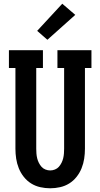

<svg xmlns="http://www.w3.org/2000/svg" viewBox="-20 -1005 540 1033"><path d="M250 8Q223 8 196.5 2Q170 -4 147.5 -18Q125 -32 108 -53.5Q91 -75 81 -100Q71 -125 67 -151.5Q63 -178 63 -205V-639H28V-735H211V-639H175V-205Q175 -192 176 -179Q177 -166 180 -153.5Q183 -141 189 -129Q195 -117 203.5 -107.5Q212 -98 224.5 -93Q237 -88 250 -88Q263 -88 275.5 -93Q288 -98 296.5 -107.5Q305 -117 311 -129Q317 -141 320 -153.5Q323 -166 324 -179Q325 -192 325 -205V-639H289V-735H472V-639H437V-205Q437 -178 433 -151.5Q429 -125 419 -100Q409 -75 392 -53.5Q375 -32 352.5 -18Q330 -4 303.5 2Q277 8 250 8ZM235 -791 180 -839 315 -985 385 -925Z"/></svg>

Font: Iosevka Slab
Style: Bold
Weight: 700
Monospace: yes
Designer: Belleve Invis
Foundry: Belleve Invis
Version: Version 11.1.1; ttfautohint (v1.8.3)